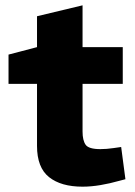

<svg xmlns="http://www.w3.org/2000/svg" viewBox="-20 -693 506 721"><path d="M290 8Q209 8 164 -28Q119 -64 119 -145V-378H12V-488L119 -516V-632L290 -673V-516H441V-378H290V-199Q290 -166 301.5 -149.5Q313 -133 357 -133Q369 -133 381 -134Q393 -135 407 -137L435 -141L451 -20L428 -14Q393 -4 357.5 2Q322 8 290 8Z"/></svg>

Font: REM
Style: Bold
Weight: 700
Designer: Octavio Pardo
Foundry: Ashler Design
Version: Version 1.005;gftools[0.9.28]